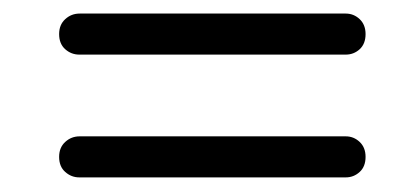

<svg xmlns="http://www.w3.org/2000/svg" viewBox="-20 -480 604 276"><path d="M65 -431Q65 -444.5 73.8 -452.5Q82.5 -460.5 94.5 -460.5H477Q488.5 -460.5 497 -452.5Q505.5 -444.5 505.5 -431Q505.5 -417 497 -409.2Q488.5 -401.5 477 -401.5H94Q82.5 -401.5 73.8 -409.2Q65 -417 65 -431ZM65 -254.5Q65 -268 73.8 -276Q82.5 -284 94.5 -284H477Q488.5 -284 497 -276Q505.5 -268 505.5 -254.5Q505.5 -240.5 497 -232.8Q488.5 -225 477 -225H94Q82.5 -225 73.8 -232.8Q65 -240.5 65 -254.5Z"/></svg>

Font: Fraunces 9pt SemiBold
Style: Regular
Weight: 600
Version: Version 1.000;[b76b70a41]